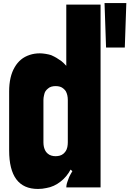

<svg xmlns="http://www.w3.org/2000/svg" viewBox="-20 -1230 849 1260"><path d="M676 -918 666 -1210H809L799 -918ZM640 0H415Q415 -6 416.5 -15.5Q418 -25 423 -39Q428 -52 431 -61Q434 -70 443 -86Q446 -91 449 -96.5Q452 -102 455 -107L443 -117Q432 -95 414 -73.5Q396 -52 377 -38Q357 -22 333 -11Q309 0 284 4Q271 7 257 8.5Q243 10 229 10Q40 10 40 -243V-630Q40 -728 77 -790Q94 -819 118 -839Q142 -859 176 -870Q206 -880 242 -880Q258 -880 279.5 -876.5Q301 -873 316 -868Q338 -858 350.5 -850.5Q363 -843 383 -829Q399 -816 415 -798V-1200H640ZM425 -296V-574Q425 -607 412 -631Q408 -638 397.5 -647.5Q387 -657 374 -661Q361 -665 345 -665Q331 -665 318 -661.5Q305 -658 295 -649Q285 -641 278.5 -631.5Q272 -622 269 -605Q265 -589 265 -574V-296Q265 -263 278 -240Q282 -232 292.5 -222.5Q303 -213 317 -209Q329 -205 345 -205Q359 -205 372 -208.5Q385 -212 396 -221Q405 -229 411.5 -238.5Q418 -248 422 -265Q425 -281 425 -296Z"/></svg>

Font: Boldonse
Style: Regular
Weight: 400
Designer: Universitype Foundry
Foundry: Universitype Foundry
Version: Version 1.000; ttfautohint (v1.8.4.7-5d5b)